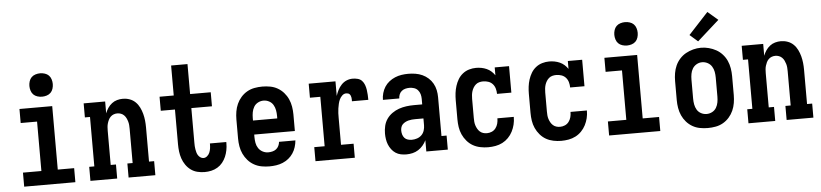

<svg xmlns="http://www.w3.org/2000/svg" viewBox="-46 -1040 5591 1308"><g transform="rotate(-5 2750.0 -386.0)"><path d="M75 0V-96H201V-434H89V-530H313V-96H425V0ZM250 -600Q234 -600 218 -605Q202 -610 191 -621Q180 -632 175 -648Q170 -664 170 -680Q170 -696 175 -712Q180 -728 191 -739Q202 -750 218 -755Q234 -760 250 -760Q266 -760 282 -755Q298 -750 309 -739Q320 -728 325 -712Q330 -696 330 -680Q330 -664 325 -648Q320 -632 309 -621Q298 -610 282 -605Q266 -600 250 -600Z M528 0V-96H563V-434H528V-530H675V-449Q682 -468 693.5 -485Q705 -502 721 -514.5Q737 -527 756.5 -532.5Q776 -538 796 -538Q820 -538 842.5 -530Q865 -522 882 -505.5Q899 -489 909.5 -467.5Q920 -446 926 -423.5Q932 -401 934.5 -377.5Q937 -354 937 -330V-96H972V0H789V-96H825V-330Q825 -343 824 -355.5Q823 -368 819.5 -380Q816 -392 810.5 -403.5Q805 -415 796 -424Q787 -433 775 -437.5Q763 -442 750 -442Q737 -442 725 -437.5Q713 -433 704 -424Q695 -415 689.5 -403.5Q684 -392 680.5 -380Q677 -368 676 -355.5Q675 -343 675 -330V-96H711V0Z M1309 8Q1284 8 1259.5 2Q1235 -4 1215 -18.5Q1195 -33 1180.5 -54Q1166 -75 1158 -98.5Q1150 -122 1147 -146.5Q1144 -171 1144 -196V-434H1047V-530H1144V-735H1256V-530H1397V-434H1256V-196Q1256 -185 1256.5 -174Q1257 -163 1259 -152Q1261 -141 1264 -130Q1267 -119 1273 -110Q1279 -101 1288.5 -94.5Q1298 -88 1309 -88Q1323 -88 1334.5 -98Q1346 -108 1351.5 -121.5Q1357 -135 1359 -149Q1361 -163 1361 -178Q1361 -179 1361 -180.5Q1361 -182 1361 -183H1473Q1473 -180 1473 -177.5Q1473 -175 1473 -173Q1473 -150 1468.5 -127Q1464 -104 1455 -83Q1446 -62 1431.5 -44Q1417 -26 1397 -14Q1377 -2 1354.5 3Q1332 8 1309 8Z M1752 8Q1725 8 1698 3Q1671 -2 1647 -15.5Q1623 -29 1605 -49.5Q1587 -70 1575.5 -94.5Q1564 -119 1559.5 -146Q1555 -173 1555 -200V-330Q1555 -357 1559.5 -384Q1564 -411 1575 -435.5Q1586 -460 1604 -480.5Q1622 -501 1645.5 -514.5Q1669 -528 1696 -533Q1723 -538 1750 -538Q1777 -538 1804 -533Q1831 -528 1854.5 -514.5Q1878 -501 1896 -480.5Q1914 -460 1925 -435.5Q1936 -411 1940.5 -384Q1945 -357 1945 -330V-217H1667V-200Q1667 -180 1670.5 -160Q1674 -140 1685 -123.5Q1696 -107 1714 -97.5Q1732 -88 1752 -88Q1766 -88 1780.5 -91.5Q1795 -95 1806 -103.5Q1817 -112 1823.5 -125.5Q1830 -139 1831 -153H1943Q1941 -130 1934 -107.5Q1927 -85 1914 -65.5Q1901 -46 1883 -31.5Q1865 -17 1843.5 -8Q1822 1 1798.5 4.5Q1775 8 1752 8ZM1667 -313H1833V-330Q1833 -350 1829.5 -369.5Q1826 -389 1816 -406Q1806 -423 1788 -432.5Q1770 -442 1750 -442Q1730 -442 1712 -432.5Q1694 -423 1684 -406Q1674 -389 1670.5 -369.5Q1667 -350 1667 -330Z M2067 0V-96H2138V-434H2067V-530H2250V-430Q2256 -450 2266 -469.5Q2276 -489 2291 -505Q2306 -521 2326 -529.5Q2346 -538 2368 -538Q2385 -538 2402.5 -533.5Q2420 -529 2431.5 -516.5Q2443 -504 2449 -487.5Q2455 -471 2457.5 -454Q2460 -437 2461 -419.5Q2462 -402 2462 -385H2350Q2350 -391 2350 -397.5Q2350 -404 2349 -410.5Q2348 -417 2345.5 -423Q2343 -429 2339 -433.5Q2335 -438 2328.5 -440Q2322 -442 2316 -442Q2300 -442 2288 -430.5Q2276 -419 2269.5 -405Q2263 -391 2259.5 -375.5Q2256 -360 2253.5 -344Q2251 -328 2250.5 -312.5Q2250 -297 2250 -281V-96H2336V0Z M2688 8Q2669 8 2650 4Q2631 0 2615 -10.5Q2599 -21 2587 -37Q2575 -53 2568 -70.5Q2561 -88 2558 -107.5Q2555 -127 2555 -146Q2555 -172 2561 -198Q2567 -224 2582 -245.5Q2597 -267 2619 -282.5Q2641 -298 2665.5 -306.5Q2690 -315 2716 -318.5Q2742 -322 2769 -322H2825V-361Q2825 -377 2820.5 -392.5Q2816 -408 2805.5 -420Q2795 -432 2779.5 -437Q2764 -442 2748 -442Q2734 -442 2720 -438.5Q2706 -435 2695 -426Q2684 -417 2678.5 -403.5Q2673 -390 2673 -376H2561Q2561 -399 2567.5 -422Q2574 -445 2586.5 -464.5Q2599 -484 2617.5 -498.5Q2636 -513 2657.5 -522Q2679 -531 2702 -534.5Q2725 -538 2748 -538Q2773 -538 2797.5 -534Q2822 -530 2844 -520Q2866 -510 2884.5 -493.5Q2903 -477 2915 -455.5Q2927 -434 2932 -410Q2937 -386 2937 -361V-96H2972V0H2825V-77Q2816 -58 2802 -41.5Q2788 -25 2770 -13.5Q2752 -2 2731 3Q2710 8 2688 8ZM2734 -88Q2752 -88 2770 -94Q2788 -100 2801 -113Q2814 -126 2819.5 -144Q2825 -162 2825 -180V-226H2769Q2757 -226 2745.5 -225Q2734 -224 2722.5 -221Q2711 -218 2700.5 -212.5Q2690 -207 2682 -199Q2674 -191 2670.5 -179.5Q2667 -168 2667 -157Q2667 -143 2671 -129.5Q2675 -116 2684 -106Q2693 -96 2706.5 -92Q2720 -88 2734 -88Z M3247 8Q3221 8 3194 2.5Q3167 -3 3144 -16Q3121 -29 3103 -50Q3085 -71 3074 -95.5Q3063 -120 3059 -146.5Q3055 -173 3055 -200V-330Q3055 -355 3058 -379.5Q3061 -404 3068.5 -427.5Q3076 -451 3088.5 -472Q3101 -493 3120.5 -508.5Q3140 -524 3164 -531Q3188 -538 3212 -538Q3231 -538 3249 -534.5Q3267 -531 3284 -523.5Q3301 -516 3315 -503.5Q3329 -491 3339 -476V-530H3437V-349H3339Q3339 -367 3334 -385Q3329 -403 3317 -416.5Q3305 -430 3287.5 -436Q3270 -442 3252 -442Q3238 -442 3225 -438.5Q3212 -435 3202 -426.5Q3192 -418 3185 -406.5Q3178 -395 3174 -382.5Q3170 -370 3168.5 -356.5Q3167 -343 3167 -330V-200Q3167 -187 3168 -174Q3169 -161 3173 -148.5Q3177 -136 3183.5 -124.5Q3190 -113 3199.5 -104.5Q3209 -96 3221.5 -92Q3234 -88 3247 -88Q3265 -88 3281 -95Q3297 -102 3307.5 -116Q3318 -130 3322.5 -147Q3327 -164 3327 -182Q3327 -182 3327 -182Q3327 -182 3327 -183H3439Q3439 -182 3439 -181.5Q3439 -181 3439 -181Q3439 -155 3433 -130.5Q3427 -106 3415.5 -83.5Q3404 -61 3386 -42.5Q3368 -24 3345.5 -12.5Q3323 -1 3298 3.5Q3273 8 3247 8Z M3747 8Q3721 8 3694 2.5Q3667 -3 3644 -16Q3621 -29 3603 -50Q3585 -71 3574 -95.5Q3563 -120 3559 -146.5Q3555 -173 3555 -200V-330Q3555 -355 3558 -379.5Q3561 -404 3568.5 -427.5Q3576 -451 3588.5 -472Q3601 -493 3620.5 -508.5Q3640 -524 3664 -531Q3688 -538 3712 -538Q3731 -538 3749 -534.5Q3767 -531 3784 -523.5Q3801 -516 3815 -503.5Q3829 -491 3839 -476V-530H3937V-349H3839Q3839 -367 3834 -385Q3829 -403 3817 -416.5Q3805 -430 3787.5 -436Q3770 -442 3752 -442Q3738 -442 3725 -438.5Q3712 -435 3702 -426.5Q3692 -418 3685 -406.5Q3678 -395 3674 -382.5Q3670 -370 3668.5 -356.5Q3667 -343 3667 -330V-200Q3667 -187 3668 -174Q3669 -161 3673 -148.5Q3677 -136 3683.5 -124.5Q3690 -113 3699.5 -104.5Q3709 -96 3721.5 -92Q3734 -88 3747 -88Q3765 -88 3781 -95Q3797 -102 3807.5 -116Q3818 -130 3822.5 -147Q3827 -164 3827 -182Q3827 -182 3827 -182Q3827 -182 3827 -183H3939Q3939 -182 3939 -181.5Q3939 -181 3939 -181Q3939 -155 3933 -130.5Q3927 -106 3915.5 -83.5Q3904 -61 3886 -42.5Q3868 -24 3845.5 -12.5Q3823 -1 3798 3.5Q3773 8 3747 8Z M4075 0V-96H4201V-434H4089V-530H4313V-96H4425V0ZM4250 -600Q4234 -600 4218 -605Q4202 -610 4191 -621Q4180 -632 4175 -648Q4170 -664 4170 -680Q4170 -696 4175 -712Q4180 -728 4191 -739Q4202 -750 4218 -755Q4234 -760 4250 -760Q4266 -760 4282 -755Q4298 -750 4309 -739Q4320 -728 4325 -712Q4330 -696 4330 -680Q4330 -664 4325 -648Q4320 -632 4309 -621Q4298 -610 4282 -605Q4266 -600 4250 -600Z M4750 8Q4723 8 4696 3Q4669 -2 4645.5 -15.5Q4622 -29 4604 -49.5Q4586 -70 4575 -94.5Q4564 -119 4559.5 -146Q4555 -173 4555 -200V-330Q4555 -357 4559.5 -384Q4564 -411 4575 -435.5Q4586 -460 4604.5 -480.5Q4623 -501 4646.5 -514Q4670 -527 4696.5 -534Q4723 -541 4750 -541Q4777 -541 4803.5 -534Q4830 -527 4853.5 -514Q4877 -501 4895.5 -480.5Q4914 -460 4925 -435.5Q4936 -411 4940.5 -384Q4945 -357 4945 -330V-200Q4945 -173 4940.5 -146Q4936 -119 4925 -94.5Q4914 -70 4896 -49.5Q4878 -29 4854.5 -15.5Q4831 -2 4804 3Q4777 8 4750 8ZM4750 -88Q4770 -88 4788 -97.5Q4806 -107 4816 -124Q4826 -141 4829.5 -160.5Q4833 -180 4833 -200V-330Q4833 -350 4829.5 -369.5Q4826 -389 4815.5 -406Q4805 -423 4787 -432.5Q4769 -442 4749 -442Q4729 -442 4711.5 -432Q4694 -422 4684 -405.5Q4674 -389 4670.5 -369.5Q4667 -350 4667 -330V-200Q4667 -180 4670.5 -160.5Q4674 -141 4684 -124Q4694 -107 4712 -97.5Q4730 -88 4750 -88ZM4735 -586 4680 -634 4815 -780 4885 -720Z M5028 0V-96H5063V-434H5028V-530H5175V-449Q5182 -468 5193.5 -485Q5205 -502 5221 -514.5Q5237 -527 5256.5 -532.5Q5276 -538 5296 -538Q5320 -538 5342.5 -530Q5365 -522 5382 -505.5Q5399 -489 5409.5 -467.5Q5420 -446 5426 -423.5Q5432 -401 5434.5 -377.5Q5437 -354 5437 -330V-96H5472V0H5289V-96H5325V-330Q5325 -343 5324 -355.5Q5323 -368 5319.5 -380Q5316 -392 5310.5 -403.5Q5305 -415 5296 -424Q5287 -433 5275 -437.5Q5263 -442 5250 -442Q5237 -442 5225 -437.5Q5213 -433 5204 -424Q5195 -415 5189.5 -403.5Q5184 -392 5180.5 -380Q5177 -368 5176 -355.5Q5175 -343 5175 -330V-96H5211V0Z"/></g></svg>

Font: Iosevka Slab
Style: Bold
Weight: 700
Monospace: yes
Designer: Belleve Invis
Foundry: Belleve Invis
Version: Version 11.1.1; ttfautohint (v1.8.3)